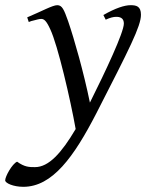

<svg xmlns="http://www.w3.org/2000/svg" viewBox="-108 -477 580 741"><path d="M436 -420C436 -453 418 -457 396 -457C373 -457 338 -446 291 -419L300 -401C317 -409 330 -412 340 -412C341 -412 343 -412 344 -412C361 -411 370 -403 370 -386C370 -352 300 -203 239 -81C215 -198 179 -325 155 -395C139 -440 132 -457 113 -457C95 -457 54 -434 -3 -410L3 -392C10 -395 16 -397 22 -398C33 -401 44 -404 51 -404C62 -404 71 -397 86 -364C115 -303 164 -92 184 21C129 114 80 168 27 168C5 168 -13 168 -42 147C-61 155 -88 204 -88 219C-88 230 -56 244 -18 244C94 244 177 129 264 -40C392 -290 436 -376 436 -420Z"/></svg>

Font: Oxford Ugaritic Clay
Style: Regular
Weight: 400
Designer: Jacob Thomas
Foundry: Bengal Creative Media Limited
Version: Version 1.000